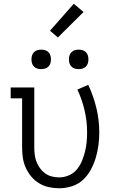

<svg xmlns="http://www.w3.org/2000/svg" viewBox="-20 -997 640 1025"><path d="M296 8Q268 8 240.5 2Q213 -4 189 -18.5Q165 -33 147 -54.5Q129 -76 117.5 -101.5Q106 -127 102 -154.5Q98 -182 98 -210V-472H37V-530H163V-210Q163 -190 165.5 -170.5Q168 -151 175 -133Q182 -115 193.5 -99Q205 -83 221 -71.5Q237 -60 256.5 -55Q276 -50 295 -50Q322 -50 347 -60.5Q372 -71 389 -91Q406 -111 416.5 -135.5Q427 -160 433.5 -186Q440 -212 442.5 -238Q445 -264 445 -291Q445 -350 431.5 -408Q418 -466 393 -519L451 -544Q479 -485 494.5 -420.5Q510 -356 510 -290Q510 -256 505.5 -221.5Q501 -187 491 -154Q481 -121 464.5 -90.5Q448 -60 422.5 -36.5Q397 -13 363.5 -2.5Q330 8 296 8ZM400 -628Q389 -628 379 -631Q369 -634 361.5 -641.5Q354 -649 351 -659Q348 -669 348 -680Q348 -691 351 -701Q354 -711 361.5 -718.5Q369 -726 379 -729Q389 -732 400 -732Q411 -732 421 -729Q431 -726 438.5 -718.5Q446 -711 449 -701Q452 -691 452 -680Q452 -669 449 -659Q446 -649 438.5 -641.5Q431 -634 421 -631Q411 -628 400 -628ZM200 -628Q189 -628 179 -631Q169 -634 161.5 -641.5Q154 -649 151 -659Q148 -669 148 -680Q148 -691 151 -701Q154 -711 161.5 -718.5Q169 -726 179 -729Q189 -732 200 -732Q211 -732 221 -729Q231 -726 238.5 -718.5Q246 -711 249 -701Q252 -691 252 -680Q252 -669 249 -659Q246 -649 238.5 -641.5Q231 -634 221 -631Q211 -628 200 -628ZM289 -797 247 -833 374 -977 426 -933Z"/></svg>

Font: Iosevka Slab Light Extended
Style: Regular
Weight: 300
Width: 7
Monospace: yes
Designer: Belleve Invis
Foundry: Belleve Invis
Version: Version 11.1.0; ttfautohint (v1.8.3)